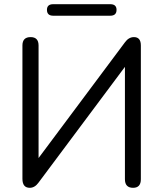

<svg xmlns="http://www.w3.org/2000/svg" viewBox="-20 -889 780 916"><path d="M506 -814H234Q204 -814 204 -842Q204 -869 234 -869H506Q536 -869 536 -842Q536 -814 506 -814ZM122 7Q87 7 87 -36V-672Q87 -712 126 -712Q164 -712 164 -672V-135L576 -687Q594 -712 619 -712Q652 -712 652 -672V-34Q652 7 615 7Q576 7 576 -34V-570L164 -18Q146 7 122 7Z"/></svg>

Font: Nunito
Style: Regular
Weight: 400
Designer: Vernon Adams
Foundry: Vernon Adams
Version: Version 3.602